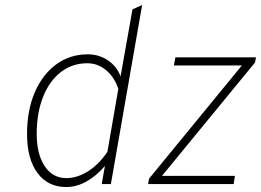

<svg xmlns="http://www.w3.org/2000/svg" viewBox="-20 -742 1052 774"><path d="M247 12Q173 12 131 -44.8Q89 -101.5 89 -202Q89 -297 120 -369.2Q151 -441.5 206.2 -482.2Q261.5 -523 334 -523Q379 -523 415 -498.8Q451 -474.5 466 -434L514 -704L553 -722L427 0H390L403 -73Q366.5 -31 327 -9.5Q287.5 12 247 12ZM247 -24Q292 -24 335.8 -52Q379.5 -80 413 -130L457 -384Q440.5 -432 407.2 -459.5Q374 -487 332 -487Q271 -487 225 -451.2Q179 -415.5 153.5 -351.2Q128 -287 128 -202Q128 -120.5 160.2 -72.2Q192.5 -24 247 -24ZM577 0 581 -22 955 -478H681L687 -511H1012L1008 -490L633 -33H927L922 0Z"/></svg>

Font: Overpass Thin
Style: Italic
Weight: 250
Italic angle: -10°
Designer: Delve Withrington, Dave Bailey, Thomas Jockin
Foundry: Delve Fonts LLC
Version: Version 4.000